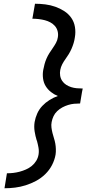

<svg xmlns="http://www.w3.org/2000/svg" viewBox="-20 -853 540 1026"><path d="M4 153 17 73Q34 73 51 71Q68 69 85 64.5Q102 60 119 52.5Q136 45 150 33.5Q164 22 173.5 6.5Q183 -9 186 -27Q189 -46 185.5 -65Q182 -84 177 -102L176 -103Q169 -126 165 -151Q161 -176 165 -201Q169 -224 179 -246.5Q189 -269 206 -287Q223 -305 244.5 -318.5Q266 -332 289 -340Q269 -348 252 -361.5Q235 -375 224 -393Q213 -411 210 -434Q207 -457 211 -479Q214 -495 218 -510Q222 -525 228.5 -540Q235 -555 243.5 -568.5Q252 -582 261.5 -595.5Q271 -609 279 -623.5Q287 -638 289 -653Q292 -670 288 -686Q284 -702 273.5 -714Q263 -726 249 -733.5Q235 -741 219.5 -745Q204 -749 187 -751Q170 -753 153 -753L167 -833Q195 -833 222.5 -829.5Q250 -826 275.5 -817Q301 -808 323.5 -793.5Q346 -779 361 -757.5Q376 -736 380.5 -708.5Q385 -681 380 -653Q378 -638 373.5 -623Q369 -608 362.5 -593Q356 -578 347.5 -564Q339 -550 329.5 -537Q320 -524 312.5 -509.5Q305 -495 302 -479Q299 -464 301.5 -448.5Q304 -433 312.5 -420.5Q321 -408 333.5 -400Q346 -392 360 -387.5Q374 -383 390 -381.5Q406 -380 422 -380L418 -360L408 -300Q392 -300 376 -298.5Q360 -297 344 -292Q328 -287 313 -279Q298 -271 285.5 -259Q273 -247 266 -232Q259 -217 256 -201Q253 -186 255 -171Q257 -156 260.5 -142Q264 -128 268.5 -114Q273 -100 275.5 -86Q278 -72 278.5 -56.5Q279 -41 277 -27Q272 2 258 29Q244 56 222 77.5Q200 99 173 113.5Q146 128 117.5 137Q89 146 60.5 149.5Q32 153 4 153Z"/></svg>

Font: Iosevka Curly Slab MdObl
Style: Regular
Weight: 500
Italic angle: -9°
Monospace: yes
Designer: Belleve Invis
Foundry: Belleve Invis
Version: Version 11.0.0; ttfautohint (v1.8.3)